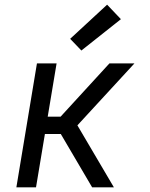

<svg xmlns="http://www.w3.org/2000/svg" viewBox="-20 -801 640 821"><path d="M50 0 138 -530H222L184 -302H239L448 -530H555L311 -265L467 0H374L240 -228H172L134 0ZM328 -585 280 -635 438 -781 497 -719Z"/></svg>

Font: Iosevka Curly Extended Oblique
Style: Regular
Weight: 400
Width: 7
Italic angle: -9°
Monospace: yes
Designer: Belleve Invis
Foundry: Belleve Invis
Version: Version 11.1.0; ttfautohint (v1.8.3)